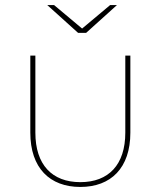

<svg xmlns="http://www.w3.org/2000/svg" viewBox="-20 -737 636 760"><path d="M298 3C419 3 496 -72 496 -212V-517H476V-212C476 -85 410 -16 298 -16C186 -16 120 -85 120 -212V-517H100V-212C100 -72 177 3 298 3ZM289 -607H321L443 -717H416L305 -624L194 -717H167Z"/></svg>

Font: Chess Sans Thin
Style: Regular
Weight: 100
Designer: Wolf Bōese
Foundry: Wolf Bōese
Version: Version 7.223;Glyphs 3.3 (3306)